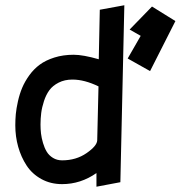

<svg xmlns="http://www.w3.org/2000/svg" viewBox="-20 -704 686 729"><path d="M358.9 -667 355 -479Q295.4 -496.1 259.8 -496.1Q219.7 -496.1 186.5 -485.6Q153.3 -475.1 130.9 -458.5Q108.4 -441.9 91.3 -418.2Q74.2 -394.5 64.2 -370.6Q54.2 -346.7 48.1 -319.3Q42 -292 40 -270.8Q38.1 -249.5 38.1 -228Q38.1 -185.5 49.1 -146.5Q60.1 -107.4 81.1 -75.4Q102.1 -43.5 137 -24.2Q171.9 -4.9 215.8 -4.9Q286.1 -4.9 346.2 -46.9V4.9L437 -12.2L452.1 -684.1ZM557.1 -679.2 472.2 -591.8 514.2 -567.9 464.8 -481.9 549.8 -434.1 646 -624ZM349.1 -170.9Q348.1 -149.9 308.6 -122.6Q269 -95.2 215.8 -95.2Q196.3 -95.2 181.2 -104.5Q166 -113.8 157.5 -127.9Q148.9 -142.1 143.3 -161.1Q137.7 -180.2 135.7 -197Q133.8 -213.9 133.8 -231Q133.8 -253.9 136.5 -275.1Q139.2 -296.4 147 -320.3Q154.8 -344.2 167.5 -361.6Q180.2 -378.9 202.9 -390.4Q225.6 -401.9 254.9 -401.9Q300.8 -401.9 354 -376Z"/></svg>

Font: Comic Neue Angular
Style: Bold
Weight: 700
Designer: Craig Rozynski
Foundry: Craig Rozynski
Version: Version 2.003